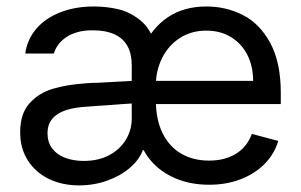

<svg xmlns="http://www.w3.org/2000/svg" viewBox="-20 -557 925 590"><path d="M404.3 -143.6 418.9 -409.2Q446.3 -470.7 495.6 -503.9Q544.9 -537.1 614.3 -537.1Q674.8 -537.1 726.6 -510.7Q778.3 -484.4 810.5 -424.8Q842.8 -365.2 842.8 -272.5V-237.3H432.6V-308.6H757.8Q757.8 -353.5 740.2 -388.2Q722.7 -422.9 689.9 -442.9Q657.2 -462.9 614.3 -462.9Q567.4 -462.9 532.2 -439.9Q497.1 -417 478 -378.4Q459 -339.8 459 -295.9V-248Q459 -189.5 479.5 -147.9Q500 -106.4 536.6 -85Q573.2 -63.5 622.1 -63.5Q670.9 -63.5 705.1 -84.5Q739.3 -105.5 753.9 -145.5L835 -124Q823.2 -84 793.5 -53.7Q763.7 -23.4 719.7 -6.3Q675.8 10.7 623 10.7Q565.4 10.7 519.5 -8.8Q473.6 -28.3 443.8 -63Q414.1 -97.7 404.3 -143.6ZM42 -150.4Q42 -208 70.8 -239.7Q99.6 -271.5 142.6 -284.2Q185.5 -296.9 241.2 -300.8Q250 -301.8 260.3 -302.2Q270.5 -302.7 282.2 -302.7Q317.4 -304.7 352.1 -306.6Q386.7 -308.6 390.6 -308.6L391.6 -239.3Q382.8 -239.3 306.6 -233.4Q290 -232.4 275.4 -231.4Q260.7 -230.5 251 -229.5Q210.9 -227.5 183.6 -218.8Q156.2 -210 141.1 -192.4Q126 -174.8 126 -147.5Q126 -120.1 140.1 -101.1Q154.3 -82 179.7 -72.3Q205.1 -62.5 237.3 -62.5Q283.2 -62.5 316.4 -80.6Q349.6 -98.6 367.2 -128.4Q384.8 -158.2 384.8 -192.4V-357.4Q384.8 -391.6 371.6 -415.5Q358.4 -439.5 331.5 -451.7Q304.7 -463.9 264.6 -463.9Q216.8 -463.9 186 -444.3Q155.3 -424.8 145.5 -392.6H57.6Q63.5 -435.5 91.3 -468.3Q119.1 -501 165 -519Q210.9 -537.1 268.6 -537.1Q306.6 -537.1 342.8 -528.8Q378.9 -520.5 410.6 -495.1Q442.4 -469.7 456.1 -422.9L425.8 -95.7H418.9Q408.2 -66.4 379.4 -41.5Q350.6 -16.6 309.6 -2Q268.6 12.7 222.7 12.7Q171.9 12.7 130.9 -6.8Q89.8 -26.4 65.9 -63.5Q42 -100.6 42 -150.4Z"/></svg>

Font: Pretendard GOV Variable
Style: Regular
Weight: 400
Designer: Base glyphs from Inter by Rasmus Andersson; Hangul glyphs from Noto Sans CJK(Source Han Sans) by Jang Soo-young and Kang
Foundry: Kil Hyung-jin
Version: Version 1.307;Glyphs 3.2 (3192)